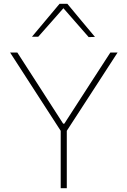

<svg xmlns="http://www.w3.org/2000/svg" viewBox="-20 -989 669 1009"><path d="M300 -300 138 -550.5Q112.5 -590 88.5 -627.2Q64.5 -664.5 33 -713H71Q105.5 -659.5 130 -621.5Q154.5 -583.5 176.5 -549.5Q198.5 -515.5 225 -474L312 -339H318L402 -469Q430 -512.5 453 -548Q476 -583.5 501 -622Q526 -660.5 560 -713H598Q571 -671.5 544.8 -631Q518.5 -590.5 493 -551L330 -300ZM299 0Q299 -61 299 -117Q299 -173 299 -238V-326H331V-238Q331 -173 331 -117Q331 -61 331 0ZM446 -794Q411 -834.5 376.5 -873.5Q342 -912.5 306.5 -953.5H320Q284.5 -913 250.5 -874.5Q216.5 -836 181 -796H148Q184 -839 220.2 -882.2Q256.5 -925.5 293 -969H334Q370 -925.5 406.2 -882Q442.5 -838.5 479 -795Z"/></svg>

Font: Commissioner Thin
Style: Regular
Weight: 100
Designer: Kostas Bartsokas
Foundry: Kostas Bartsokas
Version: Version 1.001;gftools[0.9.23]